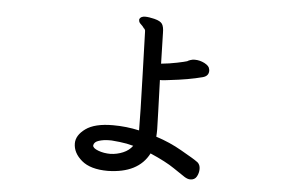

<svg xmlns="http://www.w3.org/2000/svg" viewBox="-46 -609 1092 727"><g transform="rotate(5 500.0 -245.5)"><path d="M550 -489 553 -373Q584 -376 613 -382Q642 -388 651 -391Q655 -394 663 -396.5Q671 -399 676 -399H680Q698 -399 716 -390Q735 -380 736 -368Q736 -368 736.5 -366.5Q737 -365 737 -362Q737 -342 715 -336Q662 -322 590 -314Q568 -311 561.5 -311Q555 -311 554 -311Q556 -245 558 -192.5Q560 -140 560 -124Q560 -108 559 -96Q612 -79 657 -53Q707 -25 723 -13Q733 -4 733 11.5Q733 27 725.5 40.5Q718 54 701 54Q691 54 679 46.5Q667 39 635 17Q603 -5 543 -31Q503 47 387 49Q321 49 287.5 20.5Q254 -8 254 -44Q254 -75 288.5 -100Q323 -125 392 -125Q443 -125 492 -114Q492 -171 487 -327Q482 -483 482 -487Q482 -493 481 -495L478 -500H477Q471 -509 463.5 -515.5Q456 -522 456 -530V-533V-534Q461 -545 478 -545Q492 -545 514 -539.5Q536 -534 543 -523.5Q550 -513 550 -489ZM382 -67Q362 -67 344 -61.5Q326 -56 324 -43V-42Q324 -32 345 -24Q366 -16 392 -16Q417 -17 439.5 -26.5Q462 -36 475 -54Q450 -61 423 -64L392 -67Z"/></g></svg>

Font: Moon Stars Kai
Style: Bold
Weight: 700
Designer: GuiWonder
Version: Version 1.101